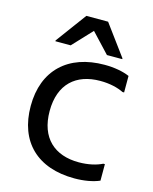

<svg xmlns="http://www.w3.org/2000/svg" viewBox="-115 -837 735 921"><g transform="rotate(15 252.0 -376.0)"><path d="M86 -604H162L252 -700L342 -604H418V-608L306 -760H198L86 -608ZM52 -274C52 -96 160 8 344 8C392 8 436 0 468 -14V-96H460C432 -82 392 -72 344 -72C224 -72 146 -140 146 -274C146 -408 224 -476 344 -476C392 -476 432 -466 460 -452H468V-534C436 -548 392 -556 344 -556C164 -556 52 -452 52 -274Z"/></g></svg>

Font: Kufam Arabic Latin Roman Normal
Style: Regular
Weight: 400
Designer: Wael Morcos & Artur Schmal
Version: Version 1.200;PS 001.200;hotconv 1.0.88;makeotf.lib2.5.64775